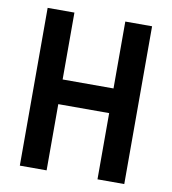

<svg xmlns="http://www.w3.org/2000/svg" viewBox="-79 -762 744 831"><g transform="rotate(10 293.0 -346.5)"><path d="M404.8 0V-291H181.2V0H63.5V-693.4H181.2V-399.4H404.8V-693.4H522.5V0Z"/></g></svg>

Font: CaskaydiaCove NF SemiBold
Style: Regular
Weight: 600
Designer: Aaron Bell
Foundry: Saja Typeworks
Version: Version 2111.001; VTT 6.35;Nerd Fonts 3.2.1